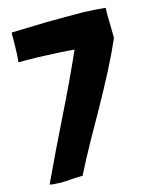

<svg xmlns="http://www.w3.org/2000/svg" viewBox="-108 -786 693 858"><g transform="rotate(-15 238.0 -357.0)"><path d="M81.1 -570.3Q114.3 -570.3 148.4 -568.4Q181.6 -567.4 215.8 -565.4Q250 -563.5 279.3 -560.5Q218.8 -424.8 151.4 -289.1Q84 -153.3 15.6 -6.8Q31.2 -2.9 50.8 -2.9Q57.6 -2 64.5 -2Q78.1 -2 91.8 -2.9Q113.3 -3.9 132.8 -5.9Q153.3 -6.8 168 -6.8Q204.1 -78.1 243.2 -148.4Q282.2 -217.8 321.3 -287.1Q360.4 -357.4 396.5 -426.8Q432.6 -496.1 462.9 -565.4Q462.9 -603.5 461.9 -634.8Q460 -665 461.9 -704.1Q461.9 -704.1 461.9 -705.1Q413.1 -710 358.4 -711.9Q341.8 -711.9 325.2 -711.9Q308.6 -711.9 292 -711.9Q269.5 -711.9 247.1 -711.9Q191.4 -711.9 134.8 -710Q79.1 -708 27.3 -707Q27.3 -707 27.3 -706.1Q26.4 -675.8 26.4 -639.6Q26.4 -602.5 22.5 -570.3Q22.5 -570.3 24.4 -570.3Q48.8 -571.3 81.1 -570.3Z"/></g></svg>

Font: Londrina Solid
Style: NNS
Weight: 400
Designer: Marcelo Magalhaes
Version: Version 1.002